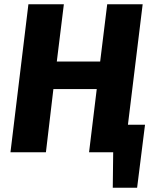

<svg xmlns="http://www.w3.org/2000/svg" viewBox="-20 -713 717 899"><path d="M648 -693H482L449 -425H246L279 -693H113L29 0H195L230 -296H433L397 0H510L508 166H622L659 -129H579Z"/></svg>

Font: Fira Sans OT
Style: Bold Italic
Weight: 700
Italic angle: -8°
Designer: Carrois Corporate & Edenspiekermann
Foundry: Carrois Corporate GbR & Edenspiekermann AG
Version: Version 2.001